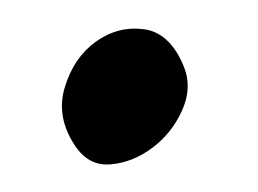

<svg xmlns="http://www.w3.org/2000/svg" viewBox="-20 -114 183 136"><path d="M33.2 -10.7Q19.5 -31.2 25.9 -52.2Q32.2 -73.2 47.9 -84.5Q63.5 -95.7 82 -93.3Q100.6 -90.8 110.4 -66.4Q116.2 -51.8 108.9 -35.6Q101.6 -19.5 87.9 -9.3Q74.2 1 58.6 2.4Q43 3.9 33.2 -10.7Z"/></svg>

Font: Nothing You Could Do
Style: Regular
Weight: 400
Version: Version 1.005